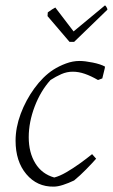

<svg xmlns="http://www.w3.org/2000/svg" viewBox="-20 -686 421 715"><path d="M180 9Q118 10 78 -37.5Q38 -85 38 -162Q38 -211 57 -262Q76 -313 108 -357Q140 -401 178 -426Q200 -440 225.5 -449.5Q251 -459 276 -459Q296 -459 325.5 -453Q355 -447 371 -438L370 -431L361 -394L345 -388Q319 -403 296 -411Q273 -419 251 -419Q229 -419 208.5 -410Q188 -401 168 -388Q131 -347 109 -289Q87 -231 87 -175Q87 -118 111.5 -78Q136 -38 182 -25Q202 -30 227 -44.5Q252 -59 277 -77Q302 -95 323 -112L338 -95Q324 -79 301 -55.5Q278 -32 256 -14Q235 -4 215 2.5Q195 9 180 9ZM239 -530 157 -626 158 -640Q176 -653 186 -658L254 -569L371 -666Q373 -665 376.5 -659.5Q380 -654 380 -650L256 -530Z"/></svg>

Font: Labrada Lght
Style: Italic
Weight: 300
Italic angle: -7°
Designer: Mercedes Jáuregui
Foundry: Omnibus-Type Team
Version: Version 1.000; ttfautohint (v1.8.4.7-5d5b)